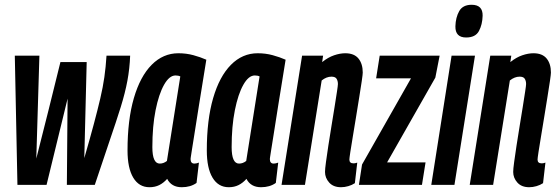

<svg xmlns="http://www.w3.org/2000/svg" viewBox="-20 -774 2332 804"><path d="M377 0H260L263 -361Q241 -271 219 -180.5Q197 -90 175 0H53L42 -541H145L132 -110Q158 -211 183 -312Q208 -413 233 -514H343L333 -112Q357 -195 373 -255Q389 -315 400 -362Q411 -409 417 -451Q423 -493 426 -541H525Q523 -487 513.5 -436Q504 -385 485.5 -325.5Q467 -266 440 -187.5Q413 -109 377 0Z M741 10Q698 10 680 -25Q665 -8 647 1Q629 10 606 10Q562 10 538 -30Q514 -70 514 -144Q514 -272 540.5 -363Q567 -454 615 -502.5Q663 -551 727 -551Q760 -551 789.5 -543Q819 -535 844 -524Q825 -408 813 -332Q801 -256 794 -211.5Q787 -167 783.5 -145.5Q780 -124 779 -116.5Q778 -109 778 -108Q778 -89 794 -89Q802 -89 813 -93L803 -8Q778 10 741 10ZM679 -100 735 -454Q727 -458 715 -458Q689 -458 667 -419Q645 -380 631.5 -312.5Q618 -245 618 -158Q618 -89 649 -89Q665 -89 679 -100Z M1073 10Q1030 10 1012 -25Q997 -8 979 1Q961 10 938 10Q894 10 870 -30Q846 -70 846 -144Q846 -272 872.5 -363Q899 -454 947 -502.5Q995 -551 1059 -551Q1092 -551 1121.5 -543Q1151 -535 1176 -524Q1157 -408 1145 -332Q1133 -256 1126 -211.5Q1119 -167 1115.5 -145.5Q1112 -124 1111 -116.5Q1110 -109 1110 -108Q1110 -89 1126 -89Q1134 -89 1145 -93L1135 -8Q1110 10 1073 10ZM1011 -100 1067 -454Q1059 -458 1047 -458Q1021 -458 999 -419Q977 -380 963.5 -312.5Q950 -245 950 -158Q950 -89 981 -89Q997 -89 1011 -100Z M1245 -541H1333L1329 -514Q1354 -534 1379 -542.5Q1404 -551 1426 -551Q1463 -551 1481 -529Q1499 -507 1499 -470Q1499 -463 1495 -435.5Q1491 -408 1484.5 -368Q1478 -328 1471 -284.5Q1464 -241 1457.5 -202.5Q1451 -164 1447 -137.5Q1443 -111 1443 -106Q1443 -90 1460 -90Q1463 -90 1467 -90.5Q1471 -91 1476 -93L1466 -7Q1454 1 1438.5 5.5Q1423 10 1408 10Q1376 10 1358.5 -9.5Q1341 -29 1341 -54Q1341 -66 1345 -95.5Q1349 -125 1355 -164.5Q1361 -204 1368 -246Q1375 -288 1381 -326Q1387 -364 1391 -390Q1395 -416 1395 -422Q1395 -435 1389.5 -444Q1384 -453 1368 -453Q1347 -453 1327 -437L1257 0H1159Z M1483 0 1496 -85 1701 -446H1555L1570 -541H1821L1803 -449L1601 -94H1762L1747 0Z M1955 -754Q2002 -754 2001 -708Q2000 -671 1985.5 -644Q1971 -617 1932 -617Q1886 -617 1887 -664Q1888 -701 1903 -727.5Q1918 -754 1955 -754ZM1786 0 1871 -541H1969L1883 0Z M2033 -541H2121L2117 -514Q2142 -534 2167 -542.5Q2192 -551 2214 -551Q2251 -551 2269 -529Q2287 -507 2287 -470Q2287 -463 2283 -435.5Q2279 -408 2272.5 -368Q2266 -328 2259 -284.5Q2252 -241 2245.5 -202.5Q2239 -164 2235 -137.5Q2231 -111 2231 -106Q2231 -90 2248 -90Q2251 -90 2255 -90.5Q2259 -91 2264 -93L2254 -7Q2242 1 2226.5 5.5Q2211 10 2196 10Q2164 10 2146.5 -9.5Q2129 -29 2129 -54Q2129 -66 2133 -95.5Q2137 -125 2143 -164.5Q2149 -204 2156 -246Q2163 -288 2169 -326Q2175 -364 2179 -390Q2183 -416 2183 -422Q2183 -435 2177.5 -444Q2172 -453 2156 -453Q2135 -453 2115 -437L2045 0H1947Z"/></svg>

Font: Georama ExtraCondensed SemiBold
Style: Italic
Weight: 600
Width: 2
Italic angle: -9°
Designer: Jean-Baptiste Levee
Foundry: Production Type
Version: Version 1.000